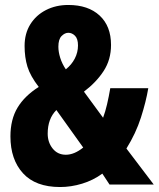

<svg xmlns="http://www.w3.org/2000/svg" viewBox="-20 -743 639 773"><path d="M255 -723Q335 -723 381 -680.5Q427 -638 427 -562Q427 -503 397.5 -457.5Q368 -412 318 -374L395 -269Q404 -293 411 -323Q418 -353 424 -388H577Q568 -334 547.5 -270Q527 -206 489 -145L599 0H421L392 -44Q355 -17 310.5 -3.5Q266 10 222 10Q123 10 72.5 -45.5Q22 -101 22 -194Q22 -262 50.5 -309.5Q79 -357 136 -393Q102 -437 90.5 -474.5Q79 -512 79 -558Q79 -608 102 -645Q125 -682 165 -702.5Q205 -723 255 -723ZM255 -611Q241 -611 228 -598Q215 -585 215 -555Q215 -534 222.5 -510Q230 -486 245 -464Q268 -482 281 -507Q294 -532 294 -560Q294 -587 282 -599Q270 -611 255 -611ZM207 -300Q172 -265 172 -205Q172 -170 192 -145Q212 -120 245 -120Q279 -120 315 -149Z"/></svg>

Font: Noto Sans Telugu ExtraCondensed ExtraBold
Style: Regular
Weight: 800
Width: 2
Designer: Jelle Bosma - Monotype Design Team
Foundry: Monotype Imaging Inc.
Version: Version 2.005; ttfautohint (v1.8.4.7-5d5b)